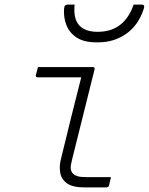

<svg xmlns="http://www.w3.org/2000/svg" viewBox="-20 -819 650 839"><path d="M146 -526H385Q396 -526 393 -515Q368 -417 344.5 -320.5Q321 -224 295 -122Q288 -96 289 -82.5Q290 -69 300 -59Q308 -52 320.5 -48.5Q333 -45 358 -45H465Q463 -36 461 -28.5Q459 -21 457 -11Q456 -4 451.5 -2Q447 0 443 0H351Q299 0 274 -17Q249 -34 243.5 -62.5Q238 -91 246 -123Q269 -218 290.5 -304.5Q312 -391 335 -481H145Q134 -481 137 -492Q139 -500 141.5 -509Q144 -518 146 -526ZM407 -680Q523 -680 564 -799H599Q606 -799 609 -795Q612 -791 607 -777Q584 -708 531 -671Q478 -634 410 -634H400Q347 -634 315 -655Q283 -676 270 -710Q257 -744 260 -781Q261 -792 265 -795.5Q269 -799 279 -799H306Q300 -738 325.5 -709Q351 -680 407 -680Z"/></svg>

Font: Recursive Mn Lnr St Lt
Style: Italic
Weight: 300
Italic angle: -15°
Monospace: yes
Version: Version 1.079;hotconv 1.0.112;makeotfexe 2.5.65598; ttfautoh